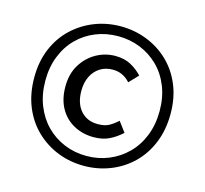

<svg xmlns="http://www.w3.org/2000/svg" viewBox="-98 -764 941 883"><g transform="rotate(15 373.0 -322.0)"><path d="M373 10Q307 10 248.5 -13Q190 -36 144.5 -79.5Q99 -123 73.5 -185Q48 -247 48 -324Q48 -400 73.5 -461Q99 -522 144.5 -565Q190 -608 248.5 -631Q307 -654 373 -654Q438 -654 497 -631Q556 -608 601 -565Q646 -522 671.5 -461Q697 -400 697 -324Q697 -247 671.5 -185Q646 -123 601 -79.5Q556 -36 497 -13Q438 10 373 10ZM373 -37Q429 -37 478.5 -57.5Q528 -78 565.5 -115.5Q603 -153 624 -206Q645 -259 645 -324Q645 -388 624 -440.5Q603 -493 565.5 -530Q528 -567 478.5 -587Q429 -607 373 -607Q316 -607 266.5 -587Q217 -567 180 -530Q143 -493 122 -440.5Q101 -388 101 -324Q101 -259 122 -206Q143 -153 180 -115.5Q217 -78 266.5 -57.5Q316 -37 373 -37ZM382 -129Q330 -129 287.5 -152Q245 -175 221 -218Q197 -261 197 -321Q197 -381 223.5 -424.5Q250 -468 292.5 -492Q335 -516 384 -516Q427 -516 458 -499Q489 -482 512 -457L471 -414Q454 -433 433.5 -442.5Q413 -452 389 -452Q354 -452 328 -435.5Q302 -419 287.5 -389.5Q273 -360 273 -321Q273 -261 303.5 -226.5Q334 -192 385 -192Q418 -192 438 -203Q458 -214 479 -233L515 -185Q488 -160 456.5 -144.5Q425 -129 382 -129Z"/></g></svg>

Font: Mada Medium
Style: Regular
Weight: 500
Designer: Khaled Hosny
Version: Version 1.5